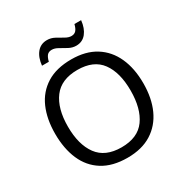

<svg xmlns="http://www.w3.org/2000/svg" viewBox="-206 -1074 1193 1244"><g transform="rotate(-30 390.5 -451.5)"><path d="M720 -358Q720 -247 682.5 -164.5Q645 -82 572 -36Q499 10 391 10Q280 10 206.5 -36Q133 -82 97 -165Q61 -248 61 -359Q61 -469 97 -551Q133 -633 206.5 -679Q280 -725 392 -725Q499 -725 572 -679.5Q645 -634 682.5 -551.5Q720 -469 720 -358ZM156 -358Q156 -223 213 -145.5Q270 -68 391 -68Q513 -68 569 -145.5Q625 -223 625 -358Q625 -493 569 -569.5Q513 -646 392 -646Q271 -646 213.5 -569.5Q156 -493 156 -358ZM208 -784Q214 -843 242.5 -877.5Q271 -912 318 -912Q348 -912 374.5 -897.5Q401 -883 425 -869Q449 -855 470 -855Q493 -855 505.5 -869.5Q518 -884 525 -913H575Q569 -855 541 -820Q513 -785 466 -785Q438 -785 411.5 -799Q385 -813 360.5 -827.5Q336 -842 314 -842Q290 -842 278 -827.5Q266 -813 259 -784Z"/></g></svg>

Font: Noto Sans Manichaean
Style: Regular
Weight: 400
Designer: Monotype Design Team
Foundry: Monotype Imaging Inc.
Version: Version 2.005; ttfautohint (v1.8.4.7-5d5b)